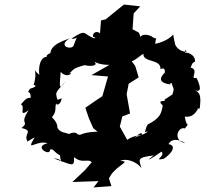

<svg xmlns="http://www.w3.org/2000/svg" viewBox="-20 -791 903 846"><path d="M592 -647 564 -662 569 -732 598 -763 526 -771 446 -706 425 -701 419 -622C439 -653 386 -662 390 -629C425 -619 349 -619 399 -621C344 -638 366 -668 295 -621C324 -614 326 -651 305 -592C300 -568 228 -586 288 -623C272 -614 196 -598 202 -547C229 -573 154 -543 201 -532C184 -553 146 -536 153 -461C110 -498 152 -492 128 -416C141 -417 142 -408 112 -400C93 -369 113 -404 116 -361C93 -358 95 -356 72 -331C95 -322 57 -270 106 -305C62 -239 113 -259 75 -227C133 -213 78 -200 103 -166C80 -159 157 -198 133 -186C91 -115 139 -176 190 -160C124 -145 203 -100 200 -131C213 -141 219 -118 244 -107C251 -49 267 -92 217 -93C300 -64 308 -51 306 -99C343 -67 368 -95 384 -76L356 -43L299 11L414 7L392 35L471 29L460 -5L470 -22C504 -68 558 -80 510 -82C546 -99 600 -65 604 -46C595 -86 576 -97 657 -106C619 -78 635 -83 692 -123C710 -101 651 -82 701 -91C740 -116 759 -152 721 -156C718 -136 725 -203 797 -160C738 -172 765 -236 795 -225C822 -266 806 -209 794 -277C842 -272 848 -314 853 -309C834 -331 842 -308 860 -313C867 -369 862 -386 833 -395C858 -385 874 -389 846 -448C811 -439 863 -485 817 -494C819 -477 823 -520 839 -518C844 -554 791 -568 787 -554C804 -524 787 -592 802 -563C761 -563 744 -603 752 -607C748 -604 749 -607 743 -639C717 -608 669 -599 664 -598C666 -640 683 -612 654 -626C636 -644 582 -643 606 -612ZM234 -351C218 -391 234 -387 270 -435C232 -378 246 -429 247 -474C286 -435 313 -492 273 -458C312 -486 289 -487 360 -506C324 -510 391 -490 402 -509C383 -552 372 -506 462 -505L383 -460L456 -454L431 -367L411 -354L356 -316L372 -269L391 -226L410 -211C319 -208 343 -184 313 -206C273 -212 251 -164 302 -165C296 -228 249 -184 228 -238C217 -200 256 -230 209 -274C233 -306 219 -312 228 -337C224 -327 247 -324 252 -358ZM705 -352C716 -339 666 -356 697 -326C691 -293 688 -271 630 -242C624 -223 633 -258 618 -208C639 -218 635 -205 580 -188C556 -166 610 -225 605 -196C531 -190 516 -145 546 -165L508 -233L519 -278L553 -291L538 -376L547 -422L591 -450L576 -500L547 -540C550 -498 584 -538 612 -554C608 -514 691 -533 687 -486C687 -486 710 -500 706 -471C702 -466 658 -428 731 -419C734 -417 723 -427 737 -424C743 -396 750 -408 740 -375Z"/></svg>

Font: Asimov Aggro
Style: It
Weight: 500
Designer: Google
Version: Version 2.000980; 2014